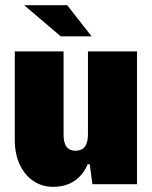

<svg xmlns="http://www.w3.org/2000/svg" viewBox="-20 -710 587 740"><path d="M508 0H336L326 -77H318Q300 -35 266.5 -12.5Q233 10 184 10Q142 10 108.5 -12.5Q75 -35 56 -76Q37 -117 37 -170V-512H225V-190Q225 -129 271 -129Q319 -129 319 -192V-512H508ZM73 -690H239L333 -570H214Z"/></svg>

Font: Decalotype Black
Style: Regular
Weight: 900
Designer: Alfredo Marco Pradil
Foundry: Alfredo Marco Pradil
Version: Version 1.0